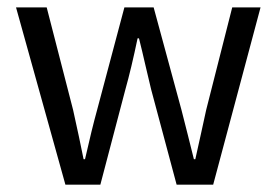

<svg xmlns="http://www.w3.org/2000/svg" viewBox="-20 -506 758 526"><path d="M23.9 -485.8H107.9L180.2 -205.1Q197.8 -126 209 -69.8H212.9Q231.4 -151.9 246.1 -205.1L320.8 -485.8H400.9L477.1 -205.1Q485.8 -169.9 494.4 -137Q502.9 -104 511.2 -69.8H515.1Q522.9 -104 530 -137Q537.1 -169.9 544.9 -205.1L616.2 -485.8H693.8L564 0H463.9L394 -261.2Q385.3 -296.4 377.7 -330.1Q370.1 -363.8 360.8 -400.9H356.9Q339.8 -318.8 323.2 -259.8L254.9 0H159.2Z"/></svg>

Font: SourceSansPro-Regular
Style: Regular
Weight: 400
Designer: Paul D. Hunt
Foundry: Adobe Systems Incorporated
Version: Version 1.050;PS Version 1.000;hotconv 1.0.70;makeotf.lib2.5